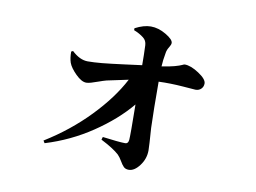

<svg xmlns="http://www.w3.org/2000/svg" viewBox="-72 -698 1143 856"><g transform="rotate(10 500.0 -270.0)"><path d="M474.6 -563.5V-572.3Q513.7 -592.8 545.9 -592.8Q580.1 -592.8 614.7 -572.3Q649.4 -551.8 649.4 -536.1Q649.4 -528.3 641.1 -515.1Q632.8 -502 630.9 -489.3Q624 -452.1 623 -425.8Q657.2 -430.7 680.2 -437Q703.1 -443.4 711.9 -447.8Q720.7 -452.1 723.6 -452.1Q751 -452.1 788.1 -427.7Q825.2 -403.3 825.2 -383.8Q825.2 -369.1 815.4 -359.4Q805.7 -349.6 790 -349.6Q789.1 -349.6 731.9 -354Q674.8 -358.4 622.1 -356.4Q622.1 -229.5 625 -147.5Q630.9 -65.4 630.9 -46.9Q630.9 -8.8 607.4 22.5Q584 53.7 558.6 53.7Q543.9 53.7 535.6 45.4Q527.3 37.1 518.1 21Q508.8 4.9 499 -4.9Q473.6 -28.3 416 -57.6L419.9 -70.3Q496.1 -60.5 519.5 -60.5Q536.1 -58.6 538.1 -78.1Q540 -98.6 538.1 -238.3Q474.6 -162.1 377.9 -97.2Q281.2 -32.2 168.9 2L162.1 -8.8Q272.5 -77.1 357.9 -165.5Q443.4 -253.9 489.3 -341.8Q482.4 -340.8 392.6 -321.3Q377.9 -317.4 358.9 -310.5Q339.8 -303.7 326.7 -299.8Q313.5 -295.9 304.7 -295.9Q283.2 -295.9 256.3 -322.8Q229.5 -349.6 221.7 -371.1Q214.8 -391.6 214.8 -420.9L222.7 -424.8Q258.8 -390.6 294.9 -390.6Q322.3 -390.6 358.9 -394Q395.5 -397.5 459 -405.8Q522.5 -414.1 537.1 -416Q537.1 -429.7 536.6 -461.4Q536.1 -493.2 535.2 -505.9Q534.2 -527.3 518.6 -539.1Q500 -553.7 474.6 -563.5Z"/></g></svg>

Font: GenYoMin TW TTF Bold
Style: Regular
Weight: 700
Version: Version 1.300